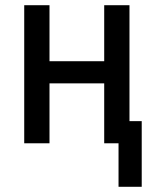

<svg xmlns="http://www.w3.org/2000/svg" viewBox="-20 -550 590 737"><path d="M435 167V0H380V-230H170V0H73V-530H170V-315H380V-530H477V-85H524V167Z"/></svg>

Font: Lode Dark Term
Style: Bold
Weight: 700
Monospace: yes
Designer: Belleve Invis
Foundry: Belleve Invis
Version: Version 29.2.0